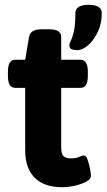

<svg xmlns="http://www.w3.org/2000/svg" viewBox="-20 -772 444 800"><path d="M237 8Q164 8 124.5 -31.5Q85 -71 85 -145V-406H43Q13 -406 13 -456V-473Q13 -523 43 -523H85L101 -618Q107 -650 152 -650H185Q235 -650 235 -618V-523H316Q346 -523 346 -473V-456Q346 -406 316 -406H235V-155Q235 -131 244.5 -121.5Q254 -112 276 -112Q296 -112 309 -118Q322 -124 330 -124Q339 -124 345 -106.5Q351 -89 355 -69Q359 -49 359 -40Q359 -26 340 -15.5Q321 -5 293 1.5Q265 8 237 8ZM303 -563Q290 -563 279.5 -566.5Q269 -570 269 -583Q269 -591 275.5 -603.5Q282 -616 288 -642Q294 -668 294 -717Q294 -752 350 -752Q404 -752 404 -717Q404 -673 387 -638Q370 -603 346.5 -583Q323 -563 303 -563Z"/></svg>

Font: Asap Semi Expanded
Style: Bold
Weight: 700
Width: 6
Designer: Pablo Cosgaya
Foundry: Omnibus-Type
Version: Version 3.001; ttfautohint (v1.8.4.7-5d5b)